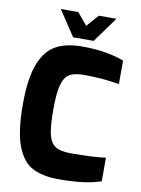

<svg xmlns="http://www.w3.org/2000/svg" viewBox="-100 -1002 789 1075"><g transform="rotate(10 294.0 -464.5)"><path d="M40 -373Q40 -522 72.5 -604Q105 -686 164 -717.5Q223 -749 312 -749Q388 -749 449 -738Q510 -727 550 -711V-577Q458 -594 349 -594Q295 -594 267 -577.5Q239 -561 226 -514Q213 -467 213 -372Q213 -279 224 -232.5Q235 -186 264 -167.5Q293 -149 350 -149Q485 -149 550 -159V-25Q465 6 311 6Q219 6 161 -24Q103 -54 71.5 -136.5Q40 -219 40 -373ZM157 -935H256L313 -867L373 -935H473L369 -791H252Z"/></g></svg>

Font: Exo ExtraBold
Style: Regular
Weight: 800
Designer: Natanael Gama
Foundry: Natanael Gama
Version: Version 1.500